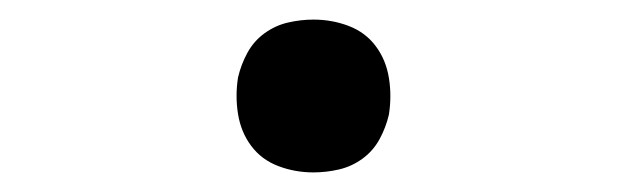

<svg xmlns="http://www.w3.org/2000/svg" viewBox="-20 -438 640 196"><path d="M300 -262Q281 -262 264 -268.5Q247 -275 236.5 -289Q226 -303 223 -321.5Q220 -340 223 -359Q226 -372 232.5 -384Q239 -396 250 -404Q261 -412 274 -415Q287 -418 300 -418Q319 -418 336 -411.5Q353 -405 363.5 -391Q374 -377 377 -358.5Q380 -340 377 -321Q374 -308 367.5 -296Q361 -284 350 -276Q339 -268 326 -265Q313 -262 300 -262Z"/></svg>

Font: Iosevka Slab Extended
Style: Italic
Weight: 400
Width: 7
Italic angle: -9°
Monospace: yes
Designer: Belleve Invis
Foundry: Belleve Invis
Version: Version 11.1.0; ttfautohint (v1.8.3)